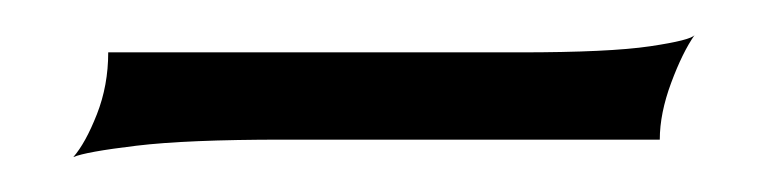

<svg xmlns="http://www.w3.org/2000/svg" viewBox="-20 -645 440 110"><path d="M22 -555Q29 -563 35.5 -579.5Q42 -596 42 -615H278Q329 -615 352.5 -618.5Q376 -622 378 -625Q371 -615 364.5 -597.5Q358 -580 358 -565H142Q87 -565 58 -561.5Q29 -558 22 -555Z"/></svg>

Font: Red Rose
Style: Regular
Weight: 400
Designer: Jaikishan Patel
Version: Version 2.000; ttfautohint (v1.8.3)